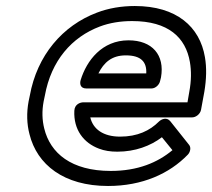

<svg xmlns="http://www.w3.org/2000/svg" viewBox="-20 -583 705 638"><path d="M553 -84C504 -43 438 -15 348 -15C217 -15 147 -74 127 -156C120 -184 119 -214 125 -246L129 -265C150 -382 219 -460 312 -495C344 -507 380 -513 419 -513C540 -513 597 -458 611 -377C616 -348 616 -315 609 -278L603 -243H257C247 -243 228 -237 227 -215C224 -152 258 -108 309 -89C327 -82 347 -79 370 -79C429 -79 480 -98 518 -127ZM280 -193H619C630 -193 645 -203 648 -218L659 -278C666 -320 667 -358 661 -393C644 -494 567 -563 428 -563C384 -563 341 -556 302 -541C188 -498 103 -399 79 -265L75 -246C68 -208 69 -171 78 -137C103 -36 192 35 339 35C453 35 543 -6 604 -69C612 -77 616 -93 608 -102L546 -180C534 -195 516 -187 508 -179C478 -149 437 -129 379 -129C323 -129 289 -154 280 -193ZM515 -326C528 -400 486 -449 407 -449C319 -449 268 -382 248 -317C245 -307 245 -289 267 -289H483C498 -289 510 -303 512 -314ZM466 -339H307C325 -375 351 -399 398 -399C449 -399 468 -377 466 -339Z"/></svg>

Font: Asimov
Style: WidOuIt
Weight: 500
Designer: Google
Version: Version 2.000980; 2014